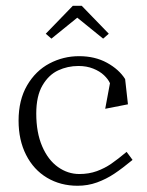

<svg xmlns="http://www.w3.org/2000/svg" viewBox="-20 -614 494 646"><path d="M42.5 -208Q42.5 -277.5 71.2 -326.8Q100 -376 146.5 -400.5Q193 -425 246 -425Q299.5 -425 340 -402.8Q380.5 -380.5 401 -348L410.5 -263L334 -248L350 -334Q344 -347.5 329.8 -361Q315.5 -374.5 293.5 -383.2Q271.5 -392 244 -392Q207.5 -392 175.8 -377.2Q144 -362.5 123 -326.8Q102 -291 102 -232Q102 -168 121.8 -122Q141.5 -76 174.8 -52.2Q208 -28.5 247 -28.5Q279 -28.5 305.8 -38.2Q332.5 -48 354.2 -63Q376 -78 406 -103L426 -76Q391.5 -47.5 364.5 -29.5Q337.5 -11.5 306.5 -0.2Q275.5 11 241 11Q183.5 11 138.2 -16Q93 -43 67.8 -92.8Q42.5 -142.5 42.5 -208ZM346 -500.5 327 -484 240 -554.5 153 -484 134 -500.5 225 -594.5H255Z"/></svg>

Font: Didactic
Style: Regular
Weight: 400
Designer: Tyler Finck
Foundry: Etcetera Type Co
Version: Version 3.007;FEAKit 1.0